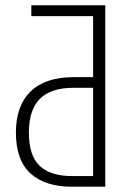

<svg xmlns="http://www.w3.org/2000/svg" viewBox="-20 -704 508 724"><path d="M377 -684.1V0H251Q149.9 0 95 -50Q40 -100.1 40 -204.1Q40 -305.7 95.7 -359.4Q151.4 -413.1 257.8 -413.1H331.1V-643.1H98.1V-684.1ZM252.9 -40H331.1V-373H257.8Q171.9 -373 130.4 -331.3Q88.9 -289.6 88.9 -204.1Q88.9 -117.2 129.6 -78.6Q170.4 -40 252.9 -40Z"/></svg>

Font: Fira Sans Compressed ExtraLight
Style: Regular
Weight: 250
Width: 1
Designer: Carrois Corporate & Edenspiekermann AG
Foundry: Carrois Corporate GbR & Edenspiekermann AG
Version: Version 4.203;PS 004.203;hotconv 1.0.88;makeotf.lib2.5.64775